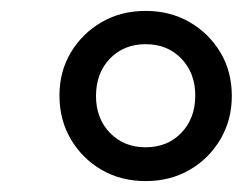

<svg xmlns="http://www.w3.org/2000/svg" viewBox="-20 -733 445 352"><path d="M247 -401Q202 -401 166.5 -421.5Q131 -442 110 -477.5Q89 -513 89 -558Q89 -602 110 -637Q131 -672 166.5 -692.5Q202 -713 247 -713Q292 -713 327.5 -692.5Q363 -672 384 -637Q405 -602 405 -557Q405 -513 384 -477.5Q363 -442 327.5 -421.5Q292 -401 247 -401ZM247 -463Q287 -463 312.5 -489.5Q338 -516 338 -558Q338 -599 312.5 -625.5Q287 -652 247 -652Q207 -652 181.5 -625.5Q156 -599 156 -557Q156 -516 181.5 -489.5Q207 -463 247 -463Z"/></svg>

Font: Nunito Sans 10pt SemiExpanded Medium
Style: Italic
Weight: 500
Width: 6
Italic angle: -9°
Designer: Vernon Adams
Foundry: Vernon Adams
Version: Version 3.101;gftools[0.9.27]